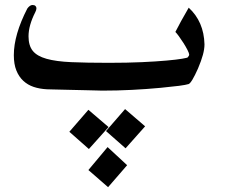

<svg xmlns="http://www.w3.org/2000/svg" viewBox="-20 -359 904 772"><path d="M802.2 -180.7Q802.2 -162.1 795.9 -138.7Q789.6 -115.2 775.9 -83Q750 -24.9 738.3 -21Q727.5 -17.6 699.7 -13.9Q671.9 -10.3 626 -5.9Q568.4 -0.5 510 2.4Q451.7 5.4 390.1 5.4Q389.2 5.4 372.8 4.9Q356.4 4.4 332.3 3.9Q308.1 3.4 280 2.7Q252 2 227.5 1.5Q203.1 1 186.5 0.5Q169.9 0 168.5 0Q139.6 -1.5 115.5 -9.5Q91.3 -17.6 73.5 -34.2Q55.7 -50.8 45.7 -75.9Q35.6 -101.1 35.6 -137.2Q35.6 -219.2 89.8 -324.7Q100.1 -338.9 110.8 -338.9Q118.7 -338.9 122.6 -335Q126.5 -331.1 126.5 -325.7Q126.5 -319.3 122.1 -310.5Q94.7 -256.8 94.7 -212.9Q94.7 -175.8 111.8 -154.5Q128.9 -133.3 167 -122.6Q205.1 -111.8 266.6 -109.1Q328.1 -106.4 417 -106.4Q492.2 -106.4 550.8 -109.1Q609.4 -111.8 649.9 -115.5Q690.4 -119.1 711.9 -122.8Q733.4 -126.5 734.9 -128.4Q736.3 -130.9 738.5 -133.5Q740.7 -136.2 740.7 -139.2Q740.7 -144.5 733.9 -158Q727.1 -171.4 717.8 -186Q708.5 -200.7 699.2 -213.4Q689.9 -226.1 685.1 -230.5Q694.8 -250 708.3 -274.4Q721.7 -298.8 738.8 -328.1Q799.8 -272 802.2 -180.7ZM563.5 148.9 484.9 237.3 406.2 168 482.9 79.6ZM416.5 151.9 337.4 240.2 258.8 170.9 335.4 82.5ZM491.2 305.2 414.6 393.6 335.4 324.7 412.6 232.4Z"/></svg>

Font: SakalBharati
Style: Regular
Weight: 400
Designer: CDAC GIST
Foundry: CDAC
Version: 13.02